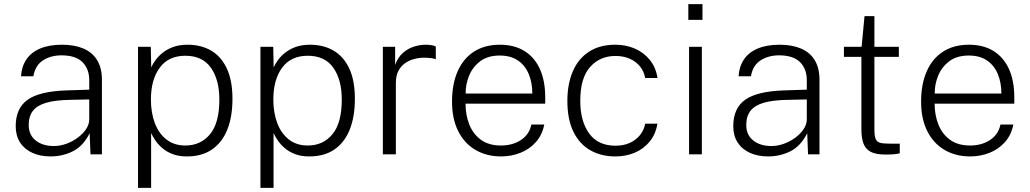

<svg xmlns="http://www.w3.org/2000/svg" viewBox="-20 -742 4952 923"><path d="M223.5 10Q173 10 135 -7.5Q97 -25 76.2 -57.5Q55.5 -90 55.5 -135.5Q55.5 -222 113.2 -262.8Q171 -303.5 301.5 -307.5L409 -311V-356.5Q409 -411 376.2 -443.5Q343.5 -476 275 -476Q223 -475.5 186.2 -451.5Q149.5 -427.5 140.5 -375.5H81Q84 -422.5 107 -456.5Q130 -490.5 173.2 -508.8Q216.5 -527 278 -527Q338.5 -527 381.5 -508.5Q424.5 -490 447.2 -452.5Q470 -415 470 -359V0H415L411 -101.5Q379.5 -39 329.8 -14.5Q280 10 223.5 10ZM239 -40Q269 -40 298.8 -50.8Q328.5 -61.5 353.5 -80Q378.5 -98.5 393.8 -121.2Q409 -144 409 -168V-264L319 -262Q246.5 -261 202.5 -248.2Q158.5 -235.5 138.2 -209.2Q118 -183 118 -141Q118 -93.5 151.5 -66.8Q185 -40 239 -40Z M643.5 161V-517H705L707 -418Q713.5 -433 726.5 -451.5Q739.5 -470 760.5 -487.2Q781.5 -504.5 811.5 -515.8Q841.5 -527 882 -527Q946 -527 994.5 -499Q1043 -471 1070.2 -413.2Q1097.5 -355.5 1097.5 -267Q1097.5 -181 1072.8 -119Q1048 -57 999.2 -23.5Q950.5 10 878.5 10Q838.5 10 809 -1.5Q779.5 -13 759.2 -30.8Q739 -48.5 726.2 -67.8Q713.5 -87 706.5 -102.5V161ZM871 -42.5Q944.5 -42.5 989.5 -96.5Q1034.5 -150.5 1034.5 -263.5Q1034.5 -359 993.8 -416.5Q953 -474 871 -474Q790 -474 747.8 -416.5Q705.5 -359 705.5 -263.5Q705.5 -200.5 724.2 -150.5Q743 -100.5 780 -71.5Q817 -42.5 871 -42.5Z M1232 161V-517H1293.5L1295.5 -418Q1302 -433 1315 -451.5Q1328 -470 1349 -487.2Q1370 -504.5 1400 -515.8Q1430 -527 1470.5 -527Q1534.5 -527 1583 -499Q1631.5 -471 1658.8 -413.2Q1686 -355.5 1686 -267Q1686 -181 1661.2 -119Q1636.5 -57 1587.8 -23.5Q1539 10 1467 10Q1427 10 1397.5 -1.5Q1368 -13 1347.8 -30.8Q1327.5 -48.5 1314.8 -67.8Q1302 -87 1295 -102.5V161ZM1459.5 -42.5Q1533 -42.5 1578 -96.5Q1623 -150.5 1623 -263.5Q1623 -359 1582.2 -416.5Q1541.5 -474 1459.5 -474Q1378.5 -474 1336.2 -416.5Q1294 -359 1294 -263.5Q1294 -200.5 1312.8 -150.5Q1331.5 -100.5 1368.5 -71.5Q1405.5 -42.5 1459.5 -42.5Z M1820.5 0V-517H1879.5V-430Q1892.5 -466 1916.5 -487.2Q1940.5 -508.5 1969.5 -517.8Q1998.5 -527 2026.5 -527Q2040 -527 2053.5 -525Q2067 -523 2075 -518.5V-457Q2066 -461 2051.2 -462.8Q2036.5 -464.5 2026.5 -464.5Q2002.5 -465.5 1977.5 -460Q1952.5 -454.5 1931 -440.8Q1909.5 -427 1896.2 -403Q1883 -379 1883 -343V0Z M2218 -243.5Q2218 -189.5 2236 -143.8Q2254 -98 2291.8 -70.2Q2329.5 -42.5 2388.5 -42.5Q2444.5 -42.5 2484.8 -69.2Q2525 -96 2534.5 -143.5H2596.5Q2586.5 -92.5 2555.5 -58.2Q2524.5 -24 2481 -7Q2437.5 10 2389 10Q2319.5 10 2266.2 -21Q2213 -52 2183 -111Q2153 -170 2153 -253.5Q2153 -337.5 2180 -399Q2207 -460.5 2258.5 -493.8Q2310 -527 2383 -527Q2452.5 -527 2501.2 -496.8Q2550 -466.5 2575.5 -410Q2601 -353.5 2601 -274.5V-243.5ZM2218.5 -292.5H2539Q2539 -344 2522 -385.5Q2505 -427 2470.2 -451Q2435.5 -475 2382 -475Q2325 -475 2288.8 -447.8Q2252.5 -420.5 2235.2 -378.5Q2218 -336.5 2218.5 -292.5Z M2938.5 -527Q2989 -527 3031.8 -508.5Q3074.5 -490 3103.5 -454.5Q3132.5 -419 3141 -367H3081.5Q3076 -398.5 3057 -422.2Q3038 -446 3007.8 -459.5Q2977.5 -473 2939 -473Q2864 -473 2816.8 -420Q2769.5 -367 2769.5 -257Q2769.5 -160 2812 -100.8Q2854.5 -41.5 2939.5 -41.5Q2978 -41.5 3008 -55.2Q3038 -69 3057 -93Q3076 -117 3081.5 -147.5H3140.5Q3132 -96.5 3103 -61.2Q3074 -26 3031.5 -8Q2989 10 2938.5 10Q2870 10 2818 -19.5Q2766 -49 2736.8 -108.2Q2707.5 -167.5 2707.5 -257Q2707.5 -337.5 2733.5 -398.5Q2759.5 -459.5 2811 -493.2Q2862.5 -527 2938.5 -527Z M3354 -517V0H3292.5V-517ZM3357 -722V-646.5H3289V-722Z M3673 10Q3622.5 10 3584.5 -7.5Q3546.5 -25 3525.8 -57.5Q3505 -90 3505 -135.5Q3505 -222 3562.8 -262.8Q3620.5 -303.5 3751 -307.5L3858.5 -311V-356.5Q3858.5 -411 3825.8 -443.5Q3793 -476 3724.5 -476Q3672.5 -475.5 3635.8 -451.5Q3599 -427.5 3590 -375.5H3530.5Q3533.5 -422.5 3556.5 -456.5Q3579.5 -490.5 3622.8 -508.8Q3666 -527 3727.5 -527Q3788 -527 3831 -508.5Q3874 -490 3896.8 -452.5Q3919.5 -415 3919.5 -359V0H3864.5L3860.5 -101.5Q3829 -39 3779.2 -14.5Q3729.5 10 3673 10ZM3688.5 -40Q3718.5 -40 3748.2 -50.8Q3778 -61.5 3803 -80Q3828 -98.5 3843.2 -121.2Q3858.5 -144 3858.5 -168V-264L3768.5 -262Q3696 -261 3652 -248.2Q3608 -235.5 3587.8 -209.2Q3567.5 -183 3567.5 -141Q3567.5 -93.5 3601 -66.8Q3634.5 -40 3688.5 -40Z M4301 -468.5H4183.5V-121.5Q4183.5 -89 4189.5 -74.2Q4195.5 -59.5 4211.2 -55.5Q4227 -51.5 4256 -51.5H4305.5V-5.5Q4296 -2 4277.8 -0.5Q4259.5 1 4236.5 1Q4191 1 4166 -12Q4141 -25 4131 -51.8Q4121 -78.5 4121 -120V-468.5H4037V-517H4122L4136 -664.5H4183.5V-517H4301Z M4473 -243.5Q4473 -189.5 4491 -143.8Q4509 -98 4546.8 -70.2Q4584.5 -42.5 4643.5 -42.5Q4699.5 -42.5 4739.8 -69.2Q4780 -96 4789.5 -143.5H4851.5Q4841.5 -92.5 4810.5 -58.2Q4779.5 -24 4736 -7Q4692.5 10 4644 10Q4574.5 10 4521.2 -21Q4468 -52 4438 -111Q4408 -170 4408 -253.5Q4408 -337.5 4435 -399Q4462 -460.5 4513.5 -493.8Q4565 -527 4638 -527Q4707.5 -527 4756.2 -496.8Q4805 -466.5 4830.5 -410Q4856 -353.5 4856 -274.5V-243.5ZM4473.5 -292.5H4794Q4794 -344 4777 -385.5Q4760 -427 4725.2 -451Q4690.5 -475 4637 -475Q4580 -475 4543.8 -447.8Q4507.5 -420.5 4490.2 -378.5Q4473 -336.5 4473.5 -292.5Z"/></svg>

Font: Public Sans ExtraLight
Style: Regular
Weight: 250
Designer: The Public Sans Project Authors: Dan O. Williams and USWDS (Libre Franklin designed by Pablo Impallari and Rodrigo Fuenz
Version: Version 1.007